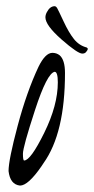

<svg xmlns="http://www.w3.org/2000/svg" viewBox="-20 -572 300 613"><path d="M154.8 -552.2C144.7 -552.2 136.4 -546.1 129.9 -533.7C126.6 -527.8 125 -522.1 125 -516.6C125 -499.7 142.2 -476.2 176.5 -446C210.9 -415.9 232.9 -400.9 242.7 -400.9C248.5 -400.9 252.8 -402.8 255.4 -406.7C258.6 -410.6 260.3 -413.6 260.3 -415.5C260.3 -417.5 259.3 -418.9 257.3 -419.9L256.8 -420.4C240.6 -424.6 227 -433.6 216.1 -447.3C205.2 -460.9 194.1 -479.8 182.9 -503.9C171.6 -528 164.9 -542 162.6 -545.9C160.3 -549.8 157.7 -551.9 154.8 -552.2ZM154.8 -342.8C161.3 -342.4 164.6 -331.2 164.6 -309.1C164.6 -260.3 150.1 -206.5 121.1 -147.7C92.1 -88.9 70.8 -59.6 57.1 -59.6C54.5 -59.6 53.2 -66.7 53.2 -81.1C53.2 -95.4 66.1 -141.9 91.8 -220.7C117.5 -299.5 138.5 -340.2 154.8 -342.8ZM147 -403.3C132 -403 117.4 -388.2 103 -358.9C78 -305.8 55.7 -243 36.4 -170.4C17 -97.8 7.3 -49.6 7.3 -25.9C10.6 2.8 22.8 18.2 43.9 20.5C61.2 20.5 84 0 112.3 -41L119.1 -51.3C164.7 -115.1 187.5 -210.9 187.5 -338.9C187.5 -366.9 181.8 -385.7 170.4 -395.5C163.9 -400.7 156.1 -403.3 147 -403.3Z"/></svg>

Font: Kristi
Style: Medium
Weight: 400
Italic angle: -15°
Version: Version 1.003